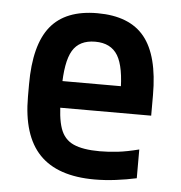

<svg xmlns="http://www.w3.org/2000/svg" viewBox="-44 -572 588 625"><g transform="rotate(5 250.0 -260.0)"><path d="M287 10Q166 10 107 -51.5Q48 -113 48 -240V-280Q48 -409 97 -469.5Q146 -530 250 -530Q355 -530 404 -469.5Q453 -409 453 -280V-213H101V-300H368L347 -271V-276Q347 -363 324.5 -400Q302 -437 251 -437Q199 -437 177 -400Q155 -363 155 -276V-245Q155 -181 167 -146Q179 -111 210 -97Q241 -83 296 -83Q325 -83 355 -86.5Q385 -90 424 -100V-6Q392 1 356.5 5.5Q321 10 287 10Z"/></g></svg>

Font: M PLUS 1 Code Medium
Style: Regular
Weight: 500
Designer: Coji Morishita
Foundry: UNDERFOREST DESIGN
Version: Version 1.002